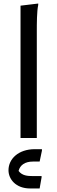

<svg xmlns="http://www.w3.org/2000/svg" viewBox="-20 -780 324 1085"><path d="M188 -604C188 -644 188 -716 196 -752V-760L96 -748V0H188ZM166 133H204L217 71V63H177C84 63 28 118 28 182C28 232 69 285 150 285H204L215 222V215H166C136 215 105 213 85 186C93 153 121 133 166 133Z"/></svg>

Font: Kufam Arabic Latin Roman Normal
Style: Regular
Weight: 400
Designer: Wael Morcos & Artur Schmal
Version: Version 1.200;PS 001.200;hotconv 1.0.88;makeotf.lib2.5.64775